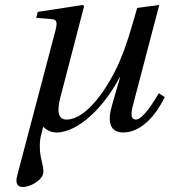

<svg xmlns="http://www.w3.org/2000/svg" viewBox="-20 -522 684 774"><path d="M49 187C41 218 51 232 72 232C101 232 155 204 155 170C155 152 149 132 144 109C139 83 139 46 146 21L154 -11C171 5 189 12 208 12C297 12 402 -94 462 -210H464L431 -96C412 -29 424 12 477 12C549 12 609 -57 644 -131L620 -146C600 -112 556 -40 528 -40C507 -40 507 -63 515 -94L622 -502L533 -490C504 -388 488 -335 462 -274C418 -173 331 -40 248 -40C216 -40 208 -70 223 -128L319 -497L314 -502L132 -474L126 -450L188 -445C212 -443 211 -428 203 -397Z"/></svg>

Font: Heuristica
Style: Italic
Weight: 400
Italic angle: -13°
Version: Version 1.0.1